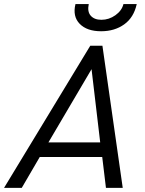

<svg xmlns="http://www.w3.org/2000/svg" viewBox="-46 -912 704 932"><path d="M444.8 -760.3Q376 -760.3 340.8 -796.4Q305.7 -832.5 320.3 -892.1H384.8Q377 -855.5 394.5 -835.7Q412.1 -815.9 446.3 -815.9Q482.9 -815.9 514.2 -838.1Q545.4 -860.4 553.2 -892.1H617.7Q603.5 -827.1 556.9 -793.7Q510.3 -760.3 444.8 -760.3ZM-26.4 0 392.1 -689.9H451.2L549.8 0H468.3L450.2 -149.9H147L59.6 0ZM189 -220.7H440.4L398.4 -576.2Z"/></svg>

Font: HK Grotesk Italic
Style: Regular
Weight: 400
Italic angle: -13°
Designer: Alfredo Marco Pradil and Stefan Peev
Foundry: Hanken Design Co.
Version: Version 1.000;PS 001.000;hotconv 1.0.88;makeotf.lib2.5.64775